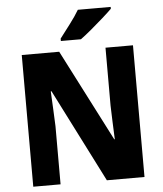

<svg xmlns="http://www.w3.org/2000/svg" viewBox="-61 -984 878 1037"><g transform="rotate(-5 378.0 -465.5)"><path d="M680 0H476L220 -505H216Q219 -454 221 -405.5Q223 -357 225 -315V0H77V-714H280L535 -217H538Q536 -267 534 -313Q532 -359 531 -400V-714H680ZM578 -921Q560 -903 528.5 -875Q497 -847 463 -818.5Q429 -790 403 -771H294V-784Q319 -817 349.5 -857Q380 -897 400 -931H578Z"/></g></svg>

Font: Noto Sans Telugu SemiCondensed ExtraBold
Style: Regular
Weight: 800
Width: 4
Designer: Jelle Bosma - Monotype Design Team
Foundry: Monotype Imaging Inc.
Version: Version 2.005; ttfautohint (v1.8.4.7-5d5b)